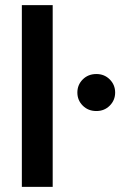

<svg xmlns="http://www.w3.org/2000/svg" viewBox="-20 -727 496 747"><path d="M65 0V-707H185V0ZM355 -439Q386 -439 407 -418Q428 -397 428 -367Q428 -337 407 -316Q386 -295 355 -295Q323 -295 302 -316Q281 -337 281 -367Q281 -397 302 -418Q323 -439 355 -439Z"/></svg>

Font: Hind Semibold
Style: Regular
Weight: 600
Designer: Manushi Parikh, Satya Rajpurohit
Foundry: Indian Type Foundry
Version: Version 1.201;PS 1.0;hotconv 1.0.78;makeotf.lib2.5.61930; tt